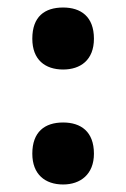

<svg xmlns="http://www.w3.org/2000/svg" viewBox="-20 -572 336 511"><path d="M66 -469C66 -413 100 -387 148 -387C194 -387 230 -412 230 -469C230 -528 195 -552 148 -552C99 -552 66 -528 66 -469ZM66 -163C66 -108 100 -81 148 -81C194 -81 230 -108 230 -163C230 -222 195 -246 148 -246C99 -246 66 -221 66 -163Z"/></svg>

Font: Noto Sans Kannada UI SemiCondensed
Style: Bold
Weight: 700
Width: 4
Designer: Jelle Bosma - Monotype Design Team
Foundry: Monotype Imaging Inc.
Version: Version 2.005